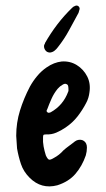

<svg xmlns="http://www.w3.org/2000/svg" viewBox="-20 -665 379 687"><path d="M38 -179Q38 -226 51.5 -269.5Q65 -313 87 -355Q98 -375 113 -393Q128 -411 147 -424Q173 -442 201 -445Q231 -447 255 -432Q279 -417 292 -391.5Q305 -366 300 -334Q299 -325 296 -315Q293 -305 288 -296Q275 -271 257.5 -248.5Q240 -226 215 -209Q199 -198 181.5 -190.5Q164 -183 144 -184Q137 -184 135.5 -182Q134 -180 134 -173Q133 -157 136 -141Q139 -125 144 -109Q150 -96 155 -94Q160 -92 173 -100Q192 -110 207 -127Q216 -135 225 -141.5Q234 -148 243 -155Q247 -159 255 -163Q270 -168 280.5 -160.5Q291 -153 291 -137Q291 -130 290 -123Q289 -116 287 -109Q274 -71 250 -43Q226 -15 185 -2Q128 13 86 -29Q64 -51 55 -78Q46 -105 41 -134Q40 -145 39.5 -156.5Q39 -168 38 -179ZM225 -344Q225 -351 224 -356.5Q223 -362 218 -364Q211 -368 200 -359Q196 -357 193 -354Q190 -351 186 -347Q173 -331 164.5 -312Q156 -293 149 -274Q144 -267 150 -263Q152 -261 155.5 -261.5Q159 -262 161 -263Q206 -288 224 -337Q225 -339 225 -341.5Q225 -344 225 -344ZM159 -477Q148 -477 142 -485.5Q136 -494 138 -504Q139 -506 140 -507.5Q141 -509 141 -511Q161 -546 185 -577.5Q209 -609 238 -637Q243 -642 247 -643Q254 -647 259.5 -643.5Q265 -640 265 -633Q264 -629 263 -626Q262 -623 261 -619Q244 -588 227 -556.5Q210 -525 187 -496Q182 -489 175 -483.5Q168 -478 159 -477Z"/></svg>

Font: Delicious Handrawn
Style: Regular
Weight: 400
Designer: Agung Rohmat
Foundry: Agung Rohmat
Version: Version 1.002; ttfautohint (v1.8.4.7-5d5b);gftools[0.9.27]